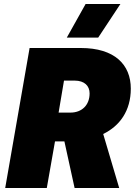

<svg xmlns="http://www.w3.org/2000/svg" viewBox="-20 -940 682 960"><path d="M6 0H214L255 -233H302L353 0H576L496 -270C578 -310 634 -385 634 -497C634 -617 553 -700 384 -700H128ZM582 -920H408L314 -752H471ZM273 -377 300 -537H353C403 -537 428 -510 428 -473C428 -415 390 -377 332 -377Z"/></svg>

Font: Fixel Text 20240404 Black
Style: Italic
Weight: 900
Width: 4
Italic angle: -10°
Designer: AlfaBravo + MacPaw
Foundry: Kyrylo Tkachov, Marchela Mozhyna, Serhii Makarenko, Maria Weinstein, Zakhar Kryvoshyya
Version: Version 1.211;Glyphs 3.2 (3225)